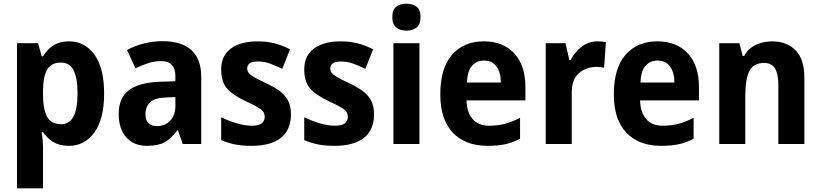

<svg xmlns="http://www.w3.org/2000/svg" viewBox="-20 -846 4446 1040"><path d="M354 -622Q440 -622 492 -549.5Q544 -477 544 -339Q544 -202 491.5 -129Q439 -56 353 -56Q302 -56 268.5 -77Q235 -98 213 -130H206Q213 -82 213 -50V174H72V-612H186L206 -541H213Q236 -579 270 -600.5Q304 -622 354 -622ZM310 -507Q258 -507 236 -470Q214 -433 213 -356V-335Q213 -255 235 -214Q257 -173 311 -173Q400 -173 400 -340Q400 -424 378.5 -465.5Q357 -507 310 -507Z M861 -623Q962 -623 1016 -575Q1070 -527 1070 -430V-66H970L944 -140H940Q909 -96 873 -76Q837 -56 777 -56Q705 -56 664 -102Q623 -148 623 -229Q623 -316 678.5 -357.5Q734 -399 843 -403L930 -406V-432Q930 -515 853 -515Q818 -515 784.5 -504.5Q751 -494 714 -476L668 -575Q710 -598 759.5 -610.5Q809 -623 861 -623ZM879 -318Q818 -316 793 -292Q768 -268 768 -228Q768 -193 785 -178Q802 -163 831 -163Q873 -163 901.5 -192Q930 -221 930 -272V-320Z M1556 -227Q1556 -142 1501 -99Q1446 -56 1342 -56Q1292 -56 1254 -63.5Q1216 -71 1178 -87V-211Q1216 -192 1261 -178.5Q1306 -165 1345 -165Q1381 -165 1397.5 -178Q1414 -191 1414 -213Q1414 -226 1408.5 -237Q1403 -248 1381 -262Q1359 -276 1311 -298Q1242 -330 1210 -366.5Q1178 -403 1178 -470Q1178 -545 1231 -583.5Q1284 -622 1376 -622Q1422 -622 1464 -612Q1506 -602 1551 -579L1509 -473Q1474 -490 1443 -501.5Q1412 -513 1377 -513Q1319 -513 1319 -475Q1319 -463 1326 -452.5Q1333 -442 1354 -429.5Q1375 -417 1418 -397Q1459 -378 1490 -356.5Q1521 -335 1538.5 -304.5Q1556 -274 1556 -227Z M2006 -227Q2006 -142 1951 -99Q1896 -56 1792 -56Q1742 -56 1704 -63.5Q1666 -71 1628 -87V-211Q1666 -192 1711 -178.5Q1756 -165 1795 -165Q1831 -165 1847.5 -178Q1864 -191 1864 -213Q1864 -226 1858.5 -237Q1853 -248 1831 -262Q1809 -276 1761 -298Q1692 -330 1660 -366.5Q1628 -403 1628 -470Q1628 -545 1681 -583.5Q1734 -622 1826 -622Q1872 -622 1914 -612Q1956 -602 2001 -579L1959 -473Q1924 -490 1893 -501.5Q1862 -513 1827 -513Q1769 -513 1769 -475Q1769 -463 1776 -452.5Q1783 -442 1804 -429.5Q1825 -417 1868 -397Q1909 -378 1940 -356.5Q1971 -335 1988.5 -304.5Q2006 -274 2006 -227Z M2182 -826Q2216 -826 2237 -809.5Q2258 -793 2258 -753Q2258 -714 2236.5 -697Q2215 -680 2182 -680Q2148 -680 2126.5 -697Q2105 -714 2105 -753Q2105 -793 2126 -809.5Q2147 -826 2182 -826ZM2252 -612V-66H2111V-612Z M2601 -622Q2706 -622 2766 -556.5Q2826 -491 2826 -375V-302H2507Q2509 -236 2540.5 -200.5Q2572 -165 2629 -165Q2676 -165 2715.5 -175.5Q2755 -186 2797 -208V-95Q2759 -74 2717.5 -65Q2676 -56 2621 -56Q2501 -56 2433 -127Q2365 -198 2365 -335Q2365 -477 2428.5 -549.5Q2492 -622 2601 -622ZM2601 -518Q2562 -518 2537 -490Q2512 -462 2509 -399H2693Q2693 -452 2670 -485Q2647 -518 2601 -518Z M3217 -622Q3227 -622 3239.5 -621Q3252 -620 3262 -618L3252 -479Q3245 -481 3233 -482.5Q3221 -484 3214 -484Q3156 -484 3116.5 -450.5Q3077 -417 3077 -344V-66H2936V-612H3043L3064 -521H3071Q3092 -562 3129.5 -592Q3167 -622 3217 -622Z M3541 -622Q3646 -622 3706 -556.5Q3766 -491 3766 -375V-302H3447Q3449 -236 3480.5 -200.5Q3512 -165 3569 -165Q3616 -165 3655.5 -175.5Q3695 -186 3737 -208V-95Q3699 -74 3657.5 -65Q3616 -56 3561 -56Q3441 -56 3373 -127Q3305 -198 3305 -335Q3305 -477 3368.5 -549.5Q3432 -622 3541 -622ZM3541 -518Q3502 -518 3477 -490Q3452 -462 3449 -399H3633Q3633 -452 3610 -485Q3587 -518 3541 -518Z M4162 -622Q4242 -622 4289.5 -573.5Q4337 -525 4337 -424V-66H4196V-387Q4196 -445 4178 -475Q4160 -505 4119 -505Q4061 -505 4039 -461Q4017 -417 4017 -326V-66H3876V-612H3985L4003 -543H4011Q4034 -585 4075 -603.5Q4116 -622 4162 -622Z"/></svg>

Font: Noto Sans Malayalam UI SemiCondensed
Style: Bold
Weight: 700
Width: 4
Designer: Jelle Bosma - Monotype Design Team
Foundry: Monotype Imaging Inc.
Version: Version 2.104; ttfautohint (v1.8.4.7-5d5b)